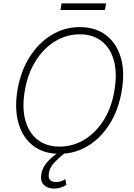

<svg xmlns="http://www.w3.org/2000/svg" viewBox="-20 -897 792 1132"><path d="M697.8 -361.9Q679.3 -249.6 626.6 -166Q573.9 -82.4 497.5 -36.2Q421.2 9.9 331 9.9Q238.6 9.9 176.7 -36.9Q114.7 -83.8 89.7 -168.3Q64.6 -252.8 82.7 -365.4Q101.9 -477.6 154.7 -561.1Q207.4 -644.5 284.1 -690.9Q360.8 -737.2 451.3 -737.2Q541.9 -737.2 604 -690.5Q666.2 -643.8 691.6 -559.5Q717 -475.1 697.8 -361.9ZM654.8 -365.4Q671.9 -467 651.1 -540.8Q630.3 -614.7 578.7 -654.7Q527 -694.6 450.6 -694.6Q372.5 -694.6 305.2 -653.8Q237.9 -612.9 190.7 -538.4Q143.5 -463.8 126.1 -361.9Q109 -260.7 129.6 -186.8Q150.2 -112.9 202.1 -72.8Q253.9 -32.7 331 -32.7Q409.8 -32.7 477.5 -73.7Q545.1 -114.7 592 -189.5Q638.8 -264.2 654.8 -365.4ZM299.7 214.8Q260.3 214.8 238.3 193Q216.3 171.2 223.7 128.2Q230.5 89.8 260.3 56.3Q290.1 22.7 342 -9.9L367.9 0Q328.1 32.3 300.6 61.1Q273.1 89.8 268.1 124.6Q264.2 151.6 274.9 163.9Q285.5 176.1 312.5 176.1Q328.8 176.1 341.1 171.3Q353.3 166.5 365.1 159.1L371.4 192.8Q355.5 202.8 338.2 208.8Q321 214.8 299.7 214.8ZM605.5 -876.8 598.7 -838.1H336.6L343 -876.8Z"/></svg>

Font: Inter Extra Light  BETA
Style: Italic
Weight: 200
Italic angle: 9.39999°
Designer: Rasmus Andersson
Foundry: rsms
Version: Version 3.011;git-f93a4a705